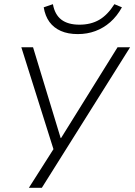

<svg xmlns="http://www.w3.org/2000/svg" viewBox="-20 -718 645 918"><path d="M118 180 244 -18 245 25 82 -492H138L270 -58H272L542 -492H602L180 180ZM352 -555Q305 -555 271 -570Q237 -585 216.5 -613Q196 -641 189 -683L233 -698Q242 -648 273.5 -624Q305 -600 360 -600Q414 -600 454 -623Q494 -646 527 -698L563 -683Q539 -640 507 -612Q475 -584 436 -569.5Q397 -555 352 -555Z"/></svg>

Font: Nunito Sans 7pt SemiExpanded ExtraLight
Style: Italic
Weight: 250
Width: 6
Italic angle: -9°
Designer: Vernon Adams
Foundry: Vernon Adams
Version: Version 3.101;gftools[0.9.27]